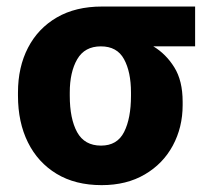

<svg xmlns="http://www.w3.org/2000/svg" viewBox="-20 -548 645 579"><path d="M286.6 10.3Q207 10.3 150.6 -23.9Q94.2 -58.1 64.2 -118.7Q34.2 -179.2 34.2 -259.3V-269Q34.2 -345.7 64.5 -404.1Q94.7 -462.4 151.4 -495.4Q208 -528.3 287.6 -528.3H568.4V-408.2H442.4Q480.5 -385.3 505.6 -345Q530.8 -304.7 530.8 -241.2V-231Q530.8 -164.1 501.2 -109.1Q471.7 -54.2 416.7 -22Q361.8 10.3 286.6 10.3ZM284.7 -108.9Q333.5 -108.9 354.2 -149.9Q375 -190.9 375 -259.3V-269Q375 -331.1 354 -369.6Q333 -408.2 284.2 -408.2Q235.4 -408.2 212.9 -369.4Q190.4 -330.6 190.4 -269V-259.3Q190.4 -189.9 212.6 -149.4Q234.9 -108.9 284.7 -108.9Z"/></svg>

Font: Roboto Slab ExtraBold
Style: Regular
Weight: 800
Designer: Google
Version: Version 2.001; ttfautohint (v1.8.3)